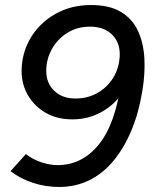

<svg xmlns="http://www.w3.org/2000/svg" viewBox="-20 -732 609 764"><path d="M342 -712Q415 -712 460.5 -685Q506 -658 528.5 -610Q551 -562 554.5 -500Q558 -438 546 -368Q532 -282 502.5 -212Q473 -142 431 -91.5Q389 -41 334.5 -14.5Q280 12 215 12Q160 12 109.5 -5Q59 -22 22 -51L83 -119Q111 -97 145 -86Q179 -75 209 -75Q307 -75 373.5 -157.5Q440 -240 462 -407L481 -384Q448 -325 392 -291Q336 -257 268 -257Q207 -257 162 -283Q117 -309 91.5 -352.5Q66 -396 66 -449Q66 -502 86 -549.5Q106 -597 143 -633.5Q180 -670 230.5 -691Q281 -712 342 -712ZM338 -626Q287 -626 247.5 -601Q208 -576 186 -536Q164 -496 164 -450Q164 -401 196 -370.5Q228 -340 280 -340Q326 -340 363 -359.5Q400 -379 424.5 -413.5Q449 -448 455 -493Q463 -553 430.5 -589.5Q398 -626 338 -626Z"/></svg>

Font: Figtree Light Medium
Style: Italic
Weight: 500
Italic angle: -9.5°
Version: Version 2.000